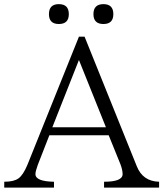

<svg xmlns="http://www.w3.org/2000/svg" viewBox="-23 -899 774 910"><path d="M351.1 -725.1H377.9L625 -111.8Q653.3 -39.6 731 -37.6V-9.8H470.2V-37.6Q558.1 -37.6 558.1 -73.7Q558.1 -93.8 547.4 -121.6L492.2 -257.8H210.9L155.8 -116.7Q145 -86.9 145 -73.7Q145 -39.1 232.9 -37.6V-9.8H-2.9V-37.6Q43 -37.6 64.9 -53.7Q86.9 -69.8 106.9 -117.7ZM351.1 -614.7 225.1 -295.9H479ZM255.9 -879.4Q303.2 -879.4 303.2 -832Q303.2 -785.2 255.9 -785.2Q209 -785.2 209 -832Q209 -879.4 255.9 -879.4ZM467.3 -879.4Q514.2 -879.4 514.2 -832Q514.2 -785.2 467.3 -785.2Q419.9 -785.2 419.9 -832Q419.9 -879.4 467.3 -879.4Z"/></svg>

Font: I.MingCP
Style: Regular
Weight: 400
Designer: I.Font Project
Version: Version 8.000; Sep 06, 2022